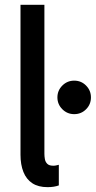

<svg xmlns="http://www.w3.org/2000/svg" viewBox="-20 -772 399 800"><path d="M178.2 7.8Q139.6 7.8 114.7 -8.5Q89.8 -24.9 77.6 -55.4Q65.4 -85.9 65.4 -127.4V-752H165V-130.9Q165 -120.6 167 -109.1Q168.9 -97.7 176.8 -89.6Q184.6 -81.5 202.1 -81.5Q208.5 -81.5 214.1 -82.8Q219.7 -84 225.1 -85.4V0.5Q216.3 3.9 203.9 5.9Q191.4 7.8 178.2 7.8ZM289.1 -296.4Q260.3 -296.4 239.7 -316.9Q219.2 -337.4 219.2 -366.2Q219.2 -395 239.7 -415.5Q260.3 -436 289.1 -436Q318.4 -436 338.6 -415.5Q358.9 -395 358.9 -366.2Q358.9 -336.9 338.6 -316.7Q318.4 -296.4 289.1 -296.4Z"/></svg>

Font: Reddit Sans Medium
Style: Regular
Weight: 500
Designer: Stephen Hutchings
Foundry: Reddit
Version: Version 1.014